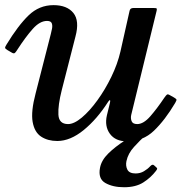

<svg xmlns="http://www.w3.org/2000/svg" viewBox="-23 -552 773 766"><path d="M2.5 -373.5Q49 -450 91.2 -490.8Q133.5 -531.5 190.5 -531.5Q244.5 -531.5 269.8 -500.2Q295 -469 278 -406L223.5 -193Q208 -132 210 -94.5Q212 -57 248.5 -57Q272.5 -57 303.5 -83Q334.5 -109 365.5 -151.8Q396.5 -194.5 421.2 -245.5Q446 -296.5 457.5 -346.5L494 -509Q496.5 -520 508.5 -520H590.5Q600 -520 601.8 -518.5Q603.5 -517 602 -509.5L500.5 -93.5Q497.5 -80.5 502 -68.8Q506.5 -57 524.5 -57Q549.5 -57 576.8 -88.2Q604 -119.5 632.5 -162Q639.5 -172 643 -174.5Q646.5 -177 653.5 -173L670.5 -163.5Q679 -158.5 680.8 -155.5Q682.5 -152.5 676 -141.5Q635.5 -73 591.2 -30.5Q547 12 484 12Q437.5 12 415.5 -18.2Q393.5 -48.5 403.5 -92L415.5 -141Q418 -151.5 415.5 -152.2Q413 -153 408.5 -146Q364.5 -77 311 -33.2Q257.5 10.5 205.5 10.5Q167.5 10.5 141 -7Q114.5 -24.5 107.2 -65.8Q100 -107 119 -179L179.5 -415.5Q182 -425 184.5 -437.5Q187 -450 183.5 -459.2Q180 -468.5 164.5 -468.5Q136 -468.5 107.5 -436.5Q79 -404.5 47 -355Q41.5 -346 37.2 -341.5Q33 -337 25 -341.5L7 -352Q-2.5 -358 -2.8 -361.2Q-3 -364.5 2.5 -373.5ZM472 195Q427 195 397.2 178Q367.5 161 376 117.5Q381.5 87.5 409.2 60.2Q437 33 473.5 9.8Q510 -13.5 540.5 -31.5Q561 -44 567 -34.5Q573.5 -26 557.5 -12Q536 7.5 512 33.8Q488 60 481.5 90.5Q477.5 109.5 485.2 124.8Q493 140 518 140Q536.5 140 551.2 131.2Q566 122.5 576.5 111Q585.5 101.5 591.5 107.5L600.5 115.5Q604.5 119 604 121.5Q603.5 124 599.5 129.5Q578.5 157 548.5 176Q518.5 195 472 195Z"/></svg>

Font: Besley* Medium
Style: Italic
Weight: 500
Italic angle: -13°
Designer: Owen Earl
Foundry: indestructible type*
Version: Version 3.000; ttfautohint (v1.8.3)